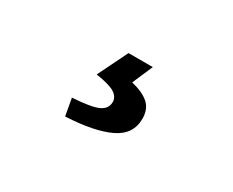

<svg xmlns="http://www.w3.org/2000/svg" viewBox="-53 -170 733 603"><g transform="rotate(30 313.0 132.0)"><path d="M194 206Q261 202 286.5 190.5Q312 179 312 154Q312 136 294 124Q276 112 225 104L278 -4H366L334 70Q376 80 397.5 99Q419 118 419 153Q419 210 363.5 236.5Q308 263 205 268Z"/></g></svg>

Font: SpoqaHanSans-Bold
Style: Regular
Weight: 700
Designer: [Spoqa Han Sans] Dong-huui Kim \uAE40 \uB3D9 \uD718   [Noto Sans] Ryoko NISHIZUKA \u897F \u585A \u6DBC \u5B50  (kana & i
Foundry: Spoqa (http://www.spoqa-han-sans.com)
Version: Version 2.000